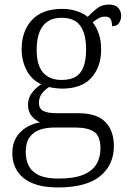

<svg xmlns="http://www.w3.org/2000/svg" viewBox="-20 -583 566 843"><path d="M234 240Q135 240 84.5 199.5Q34 159 34 88Q34 48 51.5 20Q69 -8 97 -24.5Q125 -41 156 -46Q136 -54 119.5 -73Q103 -92 103 -123Q103 -152 119.5 -174.5Q136 -197 161 -213Q118 -233 96.5 -275Q75 -317 75 -366Q75 -447 120.5 -495.5Q166 -544 253 -544Q289 -544 319 -533.5Q349 -523 365 -509Q379 -524 402.5 -543.5Q426 -563 458 -563Q486 -563 499 -548.5Q512 -534 512 -514Q512 -495 502.5 -481.5Q493 -468 472 -468Q472 -487 466 -498.5Q460 -510 442 -510Q425 -510 413 -503Q401 -496 387 -485Q403 -465 413.5 -435.5Q424 -406 424 -364Q424 -290 381.5 -242Q339 -194 253 -194Q241 -194 223 -196Q205 -198 196 -201Q178 -190 164.5 -173Q151 -156 151 -131Q151 -106 170 -96Q189 -86 229 -86H323Q405 -86 442.5 -47.5Q480 -9 480 58Q480 141 419.5 190.5Q359 240 234 240ZM236 201Q305 201 345 184.5Q385 168 403 138.5Q421 109 421 68Q421 14 393 -4.5Q365 -23 312 -23H217Q183 -23 155 -13.5Q127 -4 110 19.5Q93 43 93 85Q93 117 105.5 143.5Q118 170 149.5 185.5Q181 201 236 201ZM250 -232Q287 -232 310.5 -245Q334 -258 346 -288Q358 -318 358 -365Q358 -414 346 -445Q334 -476 310.5 -490.5Q287 -505 250 -505Q215 -505 191 -490Q167 -475 154 -444Q141 -413 141 -364Q141 -296 169.5 -264Q198 -232 250 -232Z"/></svg>

Font: Noto Rashi Hebrew Light
Style: Regular
Weight: 300
Version: Version 1.006